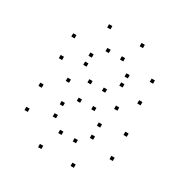

<svg xmlns="http://www.w3.org/2000/svg" viewBox="-173 -872 967 1014"><g transform="rotate(30 310.0 -365.0)"><path d="M419 10V-10H399V10ZM579.2 -124V-144H559.2V-124ZM579.2 -271.3V-291.3H559.2V-271.3ZM467.4 -366.1V-386.1H447.4V-366.1ZM559.2 -451.8V-471.8H539.2V-451.8ZM559.2 -583.8V-603.8H539.2V-583.8ZM419 -720V-740H399V-720ZM221 -720V-740H201V-720ZM80.8 -583.8V-603.8H60.8V-583.8ZM80.8 -451.8V-471.8H60.8V-451.8ZM172.6 -366.1V-386.1H152.6V-366.1ZM60.8 -271.3V-291.3H40.8V-271.3ZM60.8 -124V-144H40.8V-124ZM221 10V-10H201V10ZM206.8 -169.3V-189.3H186.8V-169.3ZM206.8 -243.4V-263.4H186.8V-243.4ZM275.9 -303.9V-323.9H255.9V-303.9ZM364.1 -303.9V-323.9H344.1V-303.9ZM433.2 -243.4V-263.4H413.2V-243.4ZM433.2 -169.3V-189.3H413.2V-169.3ZM364.1 -107.9V-127.9H344.1V-107.9ZM275.9 -107.9V-127.9H255.9V-107.9ZM210.1 -485.9V-505.9H190.1V-485.9ZM210.1 -541.3V-561.3H190.1V-541.3ZM275.9 -607.1V-627.1H255.9V-607.1ZM364.1 -607.1V-627.1H344.1V-607.1ZM429.9 -541.3V-561.3H409.9V-541.3ZM429.9 -485.9V-505.9H409.9V-485.9ZM364.1 -416.4V-436.4H344.1V-416.4ZM275.9 -416.4V-436.4H255.9V-416.4Z"/></g></svg>

Font: Monaspace Krypton Dots Var
Style: Regular
Weight: 400
Designer: Riley Cran and the Lettermatic Team
Version: Version 1.100 (Monaspace Krypton Dots)